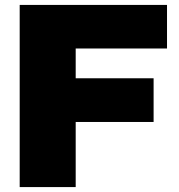

<svg xmlns="http://www.w3.org/2000/svg" viewBox="-20 -760 726 780"><path d="M60 0V-740H658.5V-563H287.5V0ZM192 -264.5V-442H604V-264.5Z"/></svg>

Font: Encode Sans SC SemiExpanded Black
Style: Regular
Weight: 900
Width: 6
Designer: Multiple Designers
Foundry: Impallari Type
Version: Version 3.002